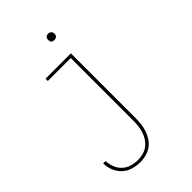

<svg xmlns="http://www.w3.org/2000/svg" viewBox="-266 -813 1131 1131"><g transform="rotate(-45 300.0 -247.0)"><path d="M210 213Q179 213 148.5 204Q118 195 95.5 174Q73 153 61 123.5Q49 94 49 63H69Q70 90 80 116Q90 142 110 160.5Q130 179 156.5 186.5Q183 194 210 194Q232 194 253.5 188Q275 182 292.5 168.5Q310 155 322 136.5Q334 118 341 97Q348 76 350.5 54Q353 32 353 10V-511H162V-530H373V10Q373 35 370 59.5Q367 84 359 107Q351 130 337 151Q323 172 303 186Q283 200 258.5 206.5Q234 213 210 213ZM360 -654Q355 -654 349.5 -655.5Q344 -657 340.5 -660.5Q337 -664 335.5 -669.5Q334 -675 334 -680Q334 -685 335.5 -690.5Q337 -696 340.5 -699.5Q344 -703 349.5 -705Q355 -707 360 -707Q365 -707 370.5 -705Q376 -703 379.5 -699.5Q383 -696 385 -690.5Q387 -685 387 -680Q387 -675 385 -669.5Q383 -664 379.5 -660.5Q376 -657 370.5 -655.5Q365 -654 360 -654Z"/></g></svg>

Font: Iosevka Curly Thin Extended
Style: Regular
Weight: 100
Width: 7
Monospace: yes
Designer: Belleve Invis
Foundry: Belleve Invis
Version: Version 11.1.0; ttfautohint (v1.8.3)